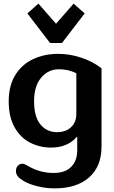

<svg xmlns="http://www.w3.org/2000/svg" viewBox="-20 -799 630 1059"><path d="M131 -725 192 -779 289 -668 386 -779 447 -725 322 -562H256ZM110 199Q88 186 78 173.5Q68 161 68 144Q68 126 78.5 115Q89 104 104 104Q110 104 116.5 107Q123 110 128.5 113Q134 116 137 118Q202 155 275 155Q340 155 373 121Q406 87 406 29V-43H402Q380 -16 344 -0.5Q308 15 262 15Q199 15 145.5 -12.5Q92 -40 60 -97.5Q28 -155 28 -240Q28 -328 65.5 -387Q103 -446 165 -474Q227 -502 301 -502Q366 -502 429.5 -480.5Q493 -459 540 -422V9Q540 119 471.5 179.5Q403 240 281 240Q234 240 187 228.5Q140 217 110 199ZM401 -171V-395Q357 -417 306 -417Q246 -417 207 -370.5Q168 -324 168 -241Q168 -155 203 -112.5Q238 -70 295 -70Q342 -70 371.5 -97Q401 -124 401 -171Z"/></svg>

Font: Maitree
Style: Bold
Weight: 700
Designer: CadsonDemak Team
Foundry: CadsonDemak
Version: Version 1.002